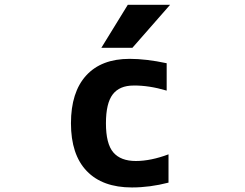

<svg xmlns="http://www.w3.org/2000/svg" viewBox="-20 -784 1040 815"><path d="M522.5 -763.7H702.1L542 -581.1H410.2ZM530.3 -534.2Q600.6 -534.2 687.5 -515.6V-399.4Q611.3 -421.9 546.9 -420.9Q487.3 -420.9 458.5 -383.3Q429.7 -345.7 429.7 -260.7Q429.7 -173.8 460.9 -137.2Q492.2 -100.6 556.6 -100.6Q620.1 -100.6 695.3 -128.9V-8.8Q616.2 11.7 540 11.7Q415 11.7 348.1 -58.1Q281.2 -127.9 281.2 -260.7Q281.2 -392.6 345.7 -463.4Q410.2 -534.2 530.3 -534.2Z"/></svg>

Font: Gen Shin Gothic Monospace Bold
Style: Bold
Weight: 700
Designer: [Source Han Sans]
Ryoko NISHIZUKA  (kana & ideographs); Paul D. Hunt (Latin, Greek & Cyrillic); Wenlong ZHANG  (bopomofo
Version: Version 1.002.20150607